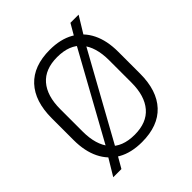

<svg xmlns="http://www.w3.org/2000/svg" viewBox="-192 -805 972 972"><g transform="rotate(-45 294.0 -319.0)"><path d="M294 11Q217.5 11 164.5 -19Q111.5 -49 83.8 -105.5Q56 -162 56 -241.5V-398Q56 -519 116.8 -584.5Q177.5 -650 294 -650Q370 -650 423.2 -620Q476.5 -590 504.2 -533.8Q532 -477.5 532 -398V-241.5Q532 -120 471 -54.5Q410 11 294 11ZM65 33.5 127 -69.5 140.5 -88 416 -587 423.5 -602 464.5 -672.5H523L461.5 -572L448.5 -552L174 -55.5L168.5 -44.5L123.5 33.5ZM294 -41.5Q380.5 -41.5 424.8 -93.2Q469 -145 469 -239.5V-400Q469 -495 425.8 -546.2Q382.5 -597.5 294 -597.5Q207.5 -597.5 163.2 -546.2Q119 -495 119 -400V-239.5Q119 -145 162.2 -93.2Q205.5 -41.5 294 -41.5Z"/></g></svg>

Font: Anek Gurmukhi Light
Style: Regular
Weight: 300
Designer: Sarang Kulkarni (Gurmukhi), Yesha Goshar (Latin)
Foundry: Ek Type
Version: Version 1.003